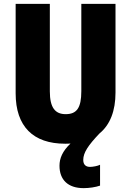

<svg xmlns="http://www.w3.org/2000/svg" viewBox="-20 -734 679 994"><path d="M411 94C411 56 437 18 495 -43C550 -88 578 -160 578 -255V-714H401V-262C401 -175 377 -143 320 -143C266 -143 238 -176 238 -261V-714H61V-251C61 -79 152 10 317 10C327 10 336 10 345 9C303 49 288 86 288 124C288 196 331 240 413 240C442 240 475 235 498 227V119C487 125 461 130 446 130C426 130 411 120 411 94Z"/></svg>

Font: Noto Sans Khmer Condensed Black
Style: Regular
Weight: 900
Width: 3
Designer: Danh Hong and the Monotype Design Team
Foundry: Monotype Imaging Inc.
Version: Version 2.004